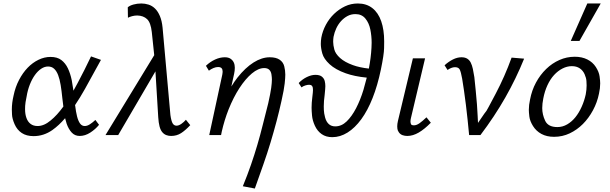

<svg xmlns="http://www.w3.org/2000/svg" viewBox="-20 -776 3504 1103"><path d="M173 6Q132 6 105 -12Q78 -30 64 -62Q50 -94 49 -118Q48 -142 48 -147Q48 -185 58 -227Q68 -276 89.5 -317Q111 -358 139 -387Q167 -416 201 -432.5Q235 -449 270 -449Q309 -449 332.5 -431Q356 -413 370 -383.5Q384 -354 392 -316Q397 -286 402 -255Q414 -276 426 -299Q465 -372 503 -452L560 -432Q513 -345 468 -265Q440 -215 411 -172Q412 -170 412 -168Q416 -134 422.5 -108Q429 -82 439.5 -67Q450 -52 467 -52Q481 -52 496.5 -62Q512 -72 528 -87L549 -59Q529 -34 499 -14.5Q469 5 438 5Q410 5 392 -14.5Q374 -34 363 -65Q358 -80 354 -97Q319 -56 281 -29Q231 6 173 6ZM271 -84Q308 -114 344 -164Q341 -189 338 -213Q334 -254 328.5 -287.5Q323 -321 314 -344.5Q305 -368 291 -381Q277 -394 256 -394Q236 -394 216.5 -381Q197 -368 180.5 -345Q164 -322 151.5 -290.5Q139 -259 133 -222Q125 -184 124.5 -167.5Q124 -151 124 -149Q124 -120 132 -98Q140 -76 156 -64Q172 -52 196 -52Q233 -52 271 -84Z M586 0 866 -459 852 -592Q846 -646 825 -666Q804 -686 769 -687Q753 -687 738.5 -683Q724 -679 715 -674L714 -734Q725 -744 746.5 -750Q768 -756 792 -756Q813 -756 833.5 -749.5Q854 -743 870.5 -727Q887 -711 898.5 -684Q910 -657 914 -617L959 -115Q964 -80 972 -67Q980 -54 994 -54Q1007 -54 1022 -64.5Q1037 -75 1048 -88L1073 -57Q1045 -27 1020 -11Q995 5 963 5Q948 5 935 0Q922 -5 912 -17Q902 -29 896.5 -50Q891 -71 889 -103L873 -366L659 0Z M1182 0 1257 -347Q1258 -353 1258.5 -358Q1259 -363 1259 -365Q1259 -370 1257.5 -376Q1256 -382 1250.5 -386.5Q1245 -391 1233 -391Q1220 -391 1206 -385Q1192 -379 1180 -370L1163 -398Q1187 -421 1215.5 -434Q1244 -447 1271 -447Q1292 -447 1304.5 -438.5Q1317 -430 1323 -417Q1329 -404 1329 -387Q1329 -370 1325 -352L1309 -279Q1326 -307 1344 -330Q1389 -387 1436.5 -417Q1484 -447 1530 -447Q1566 -447 1586.5 -433Q1607 -419 1613 -395Q1619 -371 1619 -347Q1619 -330 1615.5 -296.5Q1612 -263 1597 -196Q1584 -137 1568.5 -78.5Q1553 -20 1534.5 41.5Q1516 103 1493 168.5Q1470 234 1444 307L1375 294Q1402 228 1422 170Q1442 112 1458.5 56Q1475 0 1489.5 -58.5Q1504 -117 1521 -183Q1534 -241 1538 -271Q1542 -301 1542 -319Q1542 -331 1539.5 -348Q1537 -365 1527 -375Q1517 -385 1498 -385Q1464 -385 1427 -354Q1390 -323 1355.5 -270Q1321 -217 1293 -147Q1269 -86 1254 -20L1250 0Z M1774 -216Q1776 -233 1777 -243Q1778 -253 1778 -259Q1778 -265 1777 -272Q1776 -279 1771 -284Q1766 -289 1756 -289Q1746 -289 1733.5 -285Q1721 -281 1712 -274L1696 -299Q1717 -321 1743 -333.5Q1769 -346 1792 -346Q1817 -346 1829.5 -335.5Q1842 -325 1845.5 -310.5Q1849 -296 1849 -281Q1849 -276 1848 -262.5Q1847 -249 1845 -230Q1840 -195 1840 -165Q1840 -162 1840.5 -144Q1841 -126 1847.5 -101.5Q1854 -77 1868.5 -63.5Q1883 -50 1906 -50Q1942 -50 1971.5 -78.5Q2001 -107 2025.5 -154Q2050 -201 2068 -260Q2078 -295 2087 -330Q2016 -337 1966 -355Q1907 -376 1873.5 -407Q1840 -438 1831.5 -469Q1823 -500 1823 -524Q1823 -542 1826 -560Q1833 -598 1852 -633.5Q1871 -669 1899 -696Q1927 -723 1961.5 -739.5Q1996 -756 2036 -756Q2085 -756 2119 -729.5Q2153 -703 2170 -654Q2187 -605 2187 -538Q2187 -536 2186.5 -499.5Q2186 -463 2168 -376Q2149 -285 2120.5 -213Q2092 -141 2055.5 -91Q2019 -41 1976.5 -14.5Q1934 12 1889 12Q1853 12 1828 -5.5Q1803 -23 1789 -53.5Q1775 -84 1772.5 -112.5Q1770 -141 1770 -157Q1770 -185 1774 -216ZM2007 -402Q2045 -388 2099 -382Q2111 -444 2114 -501Q2115 -516 2115 -530Q2115 -569 2107.5 -606.5Q2100 -644 2079 -669.5Q2058 -695 2022 -695Q1997 -695 1976.5 -684Q1956 -673 1939.5 -655Q1923 -637 1912 -613.5Q1901 -590 1896 -564Q1894 -550 1894 -536Q1894 -517 1900.5 -492Q1907 -467 1933.5 -443Q1960 -419 2007 -402Z M2320 5Q2305 5 2292.5 0.5Q2280 -4 2272 -15Q2264 -26 2263 -36Q2262 -46 2262 -50Q2262 -64 2266 -81L2352 -441H2422L2341 -99Q2338 -87 2338 -78Q2338 -72 2340.5 -64Q2343 -56 2358 -56Q2373 -56 2390 -68Q2407 -80 2430 -102L2455 -71Q2419 -34 2385.5 -14.5Q2352 5 2320 5Z M2675 0Q2671 -41 2666.5 -86Q2662 -131 2656.5 -174Q2651 -217 2645.5 -256Q2640 -295 2635 -324Q2628 -363 2621 -376.5Q2614 -390 2594 -390Q2583 -390 2572 -385.5Q2561 -381 2551 -374L2534 -401Q2557 -422 2582 -434.5Q2607 -447 2631 -447Q2651 -447 2664 -439Q2677 -431 2684.5 -416Q2692 -401 2696.5 -380Q2701 -359 2705 -333Q2709 -294 2713 -255Q2717 -216 2720 -176.5Q2723 -137 2724 -110.5Q2725 -84 2726 -70Q2774 -141 2776 -141Q2776 -141 2776 -141Q2776 -141 2775 -139.5Q2774 -138 2774 -138Q2774 -138 2774 -138Q2775 -138 2827.5 -237.5Q2880 -337 2919 -445L2991 -439Q2945 -325 2883 -216Q2821 -107 2740 0Z M3163 10Q3121 10 3090.5 -6.5Q3060 -23 3042 -52Q3024 -81 3021 -106.5Q3018 -132 3018 -145Q3018 -173 3025 -204Q3035 -257 3059 -301.5Q3083 -346 3117.5 -379.5Q3152 -413 3194 -431.5Q3236 -450 3282 -450Q3323 -450 3354 -434.5Q3385 -419 3403 -391Q3421 -363 3424.5 -337Q3428 -311 3428 -297Q3428 -269 3421 -238Q3411 -188 3386.5 -142.5Q3362 -97 3328.5 -63.5Q3295 -30 3253 -10Q3211 10 3163 10ZM3182 -46Q3212 -46 3238.5 -61.5Q3265 -77 3285.5 -102.5Q3306 -128 3321.5 -162.5Q3337 -197 3345 -234Q3350 -261 3350 -285Q3350 -292 3349 -310Q3348 -328 3338.5 -349.5Q3329 -371 3310.5 -383.5Q3292 -396 3265 -396Q3238 -396 3211.5 -382.5Q3185 -369 3163 -345Q3141 -321 3125 -286.5Q3109 -252 3101 -210Q3095 -180 3095 -155Q3095 -118 3112 -82Q3129 -46 3182 -46ZM3259 -541 3354 -756H3431L3309 -541Z"/></svg>

Font: Isabella Sans
Style: Italic
Weight: 400
Italic angle: -12°
Designer: Christian Thalmann (Catharsis Fonts), Cristiano Sobral
Foundry: The Isabella Sans Project Authors
Version: Version 2.026; ttfautohint (v1.8.4.7-5d5b-dirty)